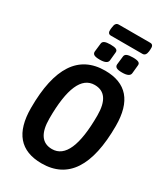

<svg xmlns="http://www.w3.org/2000/svg" viewBox="-241 -1110 1066 1222"><g transform="rotate(30 292.0 -498.5)"><path d="M273 7Q39 7 39 -266Q39 -707 330 -707Q564 -707 564 -436Q564 7 273 7ZM285 -105Q429 -105 429 -435Q429 -595 318 -595Q174 -595 174 -266Q174 -105 285 -105ZM428 -750Q399 -750 386.5 -757Q374 -764 375 -779L382 -840Q383 -855 397 -861.5Q411 -868 441 -868Q470 -868 482.5 -861.5Q495 -855 493 -840L487 -779Q484 -750 428 -750ZM264 -750Q234 -750 222 -757Q210 -764 211 -779L218 -840Q219 -855 233 -861.5Q247 -868 276 -868Q306 -868 318.5 -861.5Q331 -855 329 -840L323 -779Q320 -750 264 -750ZM249 -918Q223 -918 227 -954L229 -968Q232 -1004 258 -1004H489Q515 -1004 511 -968L510 -954Q506 -918 481 -918Z"/></g></svg>

Font: Asap Condensed Condensed SemiBold
Style: Italic
Weight: 600
Width: 3
Italic angle: -6°
Designer: Pablo Cosgaya
Foundry: Omnibus-Type
Version: Version 3.001; ttfautohint (v1.8.4.7-5d5b)